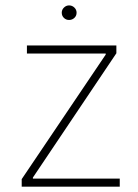

<svg xmlns="http://www.w3.org/2000/svg" viewBox="-20 -701 519 721"><path d="M61.5 -28.3 377 -496.1V-500H81.1V-530.3H417V-501L103.5 -34.2V-30.3H429.7V0H61.5ZM211.9 -653.3Q211.9 -664.6 220.2 -672.6Q228.5 -680.7 239.3 -680.7Q251 -680.7 259.3 -672.6Q267.6 -664.6 267.6 -653.3Q267.6 -641.6 259.3 -633.8Q251 -626 239.3 -626Q228 -626 220 -633.8Q211.9 -641.6 211.9 -653.3Z"/></svg>

Font: Pretendard Thin
Style: Regular
Weight: 100
Designer: Base glyphs from Inter by Rasmus Andersson; Hangeul glyphs from Noto Sans CJK(Source Han Sans) by Jang Soo-young and Kan
Foundry: Kil Hyung-jin
Version: Version 1.309